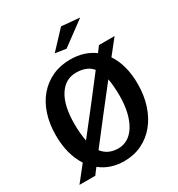

<svg xmlns="http://www.w3.org/2000/svg" viewBox="-214 -1058 1118 1207"><g transform="rotate(-30 344.5 -454.5)"><path d="M41 -344Q41 -425 63 -493Q85 -561 126.5 -609.5Q168 -658 226 -685Q284 -712 356 -712Q408 -712 451 -698.5Q494 -685 529 -659L560 -700H673L589 -594Q649 -505 649 -367Q649 -285 626.5 -215.5Q604 -146 563 -95.5Q522 -45 464 -16.5Q406 12 335 12Q234 12 163 -45Q154 -34 145.5 -22.5Q137 -11 129 0H14L102 -111Q41 -204 41 -344ZM503 -484Q433 -395 364.5 -307Q296 -219 227 -129Q268 -76 342 -76Q380 -76 411.5 -95.5Q443 -115 465.5 -152Q488 -189 500.5 -241Q513 -293 513 -359Q513 -395 510.5 -426.5Q508 -458 503 -484ZM347 -622Q269 -622 223.5 -551Q178 -480 178 -347Q178 -311 181 -279.5Q184 -248 189 -221Q259 -310 327.5 -398Q396 -486 464 -575Q426 -622 347 -622ZM544 -909 372 -782 293 -794 412 -921Z"/></g></svg>

Font: Cantora One
Style: Regular
Weight: 400
Designer: Pablo Impallari, Rodrigo Fuenzalida
Foundry: Pablo Impallari
Version: Version 1.002; ttfautohint (v0.8) -G 200 -r 50